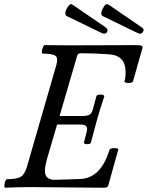

<svg xmlns="http://www.w3.org/2000/svg" viewBox="-26 -879 694 902"><path d="M451.2 -724.1 288.1 -803.2Q273.9 -810.5 287.1 -837.9Q295.4 -853.5 302 -857.7Q308.6 -861.8 315.9 -856L466.8 -752.9Q483.9 -742.7 477.1 -729Q469.7 -715.8 451.2 -724.1ZM620.1 -724.1 457 -803.2Q442.9 -810.5 456.1 -837.9Q464.4 -854 470.9 -857.9Q477.5 -861.8 485.8 -856L636.2 -752.9Q655.3 -742.2 645 -729Q637.7 -715.3 620.1 -724.1ZM-2 2.9Q-5.9 1.5 -5.6 -7.3Q-5.4 -16.1 -1.5 -26.6Q2.4 -37.1 6.8 -37.1Q53.7 -37.1 72 -48.6Q90.3 -60.1 101.1 -97.2L238.8 -574.2Q248 -606 234.6 -616.5Q221.2 -627 173.8 -627Q169.9 -628.4 170.7 -637.2Q171.4 -646 175.5 -656.5Q179.7 -667 184.1 -667Q225.1 -666 307.1 -666Q358.9 -666 460 -666.5Q561 -667 608.9 -667Q632.3 -667 638.7 -664.3Q645 -661.6 643.1 -652.8L599.1 -498Q597.2 -489.7 578.1 -489.3Q559.1 -488.8 558.6 -497.1Q558.6 -498 559.1 -499Q564 -513.2 564 -541Q564 -618.7 485.8 -624Q417 -628.9 354 -628.9Q338.9 -628.9 335.9 -615.2L253.9 -334H360.8Q384.8 -334 395.5 -340.8Q406.2 -347.7 411.1 -368.2L426.8 -426.8Q429.2 -434.6 446.5 -434.6Q463.9 -434.6 463.9 -425.8Q440.4 -356 430.2 -317.9Q427.7 -308.1 417 -269Q406.2 -230 400.9 -209Q399.4 -201.7 382.3 -201.7Q367.7 -202.6 368.2 -209L380.9 -257.8Q386.2 -277.8 379.4 -285.9Q372.6 -293.9 350.1 -293.9H242.2L193.8 -128.9Q185.1 -95.7 185.1 -76.2Q185.1 -34.2 231.9 -34.2L352.1 -38.1Q399.4 -40.5 433.1 -73.5Q466.8 -106.4 488.8 -175.8Q489.7 -180.2 500 -182.1Q510.3 -184.1 520 -182.6Q529.8 -181.2 529.8 -176.8L482.9 -8.8Q481 -1.5 475.6 0.7Q470.2 2.9 458 2.9Q403.3 2.9 289.6 1.5Q175.8 0 117.2 0Q58.1 0 -2 2.9Z"/></svg>

Font: Junicode SmCond Medium
Style: Italic
Weight: 500
Width: 4
Italic angle: -11°
Designer: Peter S. Baker
Version: Version 2.206